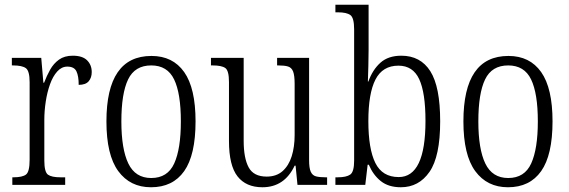

<svg xmlns="http://www.w3.org/2000/svg" viewBox="-20 -780 2400 810"><path d="M32 0V-32H37Q74 -32 89.5 -43.5Q105 -55 105 -106V-433Q105 -481 89 -492.5Q73 -504 35 -504H30V-536H154L163 -431H166Q177 -460 191.5 -486Q206 -512 229 -528.5Q252 -545 287 -545Q328 -545 347.5 -525.5Q367 -506 367 -476Q367 -452 354 -437Q341 -422 312 -422Q312 -459 302.5 -479Q293 -499 264 -499Q240 -499 221.5 -478.5Q203 -458 191 -424.5Q179 -391 173 -351.5Q167 -312 167 -275V-103Q167 -54 182.5 -43Q198 -32 235 -32H255V0Z M617 10Q529 10 479 -58Q429 -126 429 -268Q429 -544 619 -544Q709 -544 757 -476Q805 -408 805 -268Q805 -126 757 -58Q709 10 617 10ZM618 -29Q687 -29 715 -90.5Q743 -152 743 -268Q743 -386 714.5 -445Q686 -504 618 -504Q549 -504 520.5 -445Q492 -386 492 -268Q492 -151 521.5 -90Q551 -29 618 -29Z M1087 10Q1018 10 982 -36Q946 -82 946 -185V-434Q946 -482 930.5 -493Q915 -504 877 -504H870V-536H1008V-186Q1008 -113 1029 -74Q1050 -35 1105 -35Q1146 -35 1172 -58Q1198 -81 1210.5 -120.5Q1223 -160 1223 -210V-426Q1223 -462 1216.5 -478.5Q1210 -495 1195 -499.5Q1180 -504 1154 -504H1149V-536H1284V-104Q1284 -71 1291 -55.5Q1298 -40 1313 -36Q1328 -32 1353 -32H1360V0H1235L1227 -81H1223Q1180 10 1087 10Z M1671 10Q1619 10 1586.5 -16Q1554 -42 1536 -85H1531L1521 0H1395V-32H1405Q1441 -32 1457.5 -43.5Q1474 -55 1474 -102V-656Q1474 -705 1458 -716.5Q1442 -728 1406 -728H1395V-760H1535V-569Q1535 -542 1534 -502Q1533 -462 1532 -436H1534Q1552 -486 1585 -515.5Q1618 -545 1673 -545Q1754 -545 1795.5 -479.5Q1837 -414 1837 -268Q1837 -120 1792 -55Q1747 10 1671 10ZM1662 -33Q1775 -33 1775 -270Q1775 -389 1748.5 -446Q1722 -503 1661 -503Q1594 -503 1564 -444.5Q1534 -386 1534 -269Q1534 -152 1563.5 -92.5Q1593 -33 1662 -33Z M2123 10Q2035 10 1985 -58Q1935 -126 1935 -268Q1935 -544 2125 -544Q2215 -544 2263 -476Q2311 -408 2311 -268Q2311 -126 2263 -58Q2215 10 2123 10ZM2124 -29Q2193 -29 2221 -90.5Q2249 -152 2249 -268Q2249 -386 2220.5 -445Q2192 -504 2124 -504Q2055 -504 2026.5 -445Q1998 -386 1998 -268Q1998 -151 2027.5 -90Q2057 -29 2124 -29Z"/></svg>

Font: Noto Serif Lao Condensed Light
Style: Regular
Weight: 300
Width: 3
Designer: Monotype Design Team
Foundry: Monotype Imaging Inc.
Version: Version 2.003; ttfautohint (v1.8.4.7-5d5b)